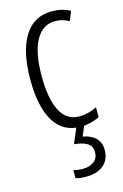

<svg xmlns="http://www.w3.org/2000/svg" viewBox="-120 -596 570 890"><g transform="rotate(-15 165.0 -151.0)"><path d="M217 10Q130 10 87.5 -60.5Q45 -131 45 -261Q45 -396 90.5 -469Q136 -542 222 -542Q272 -542 310 -521L292 -476Q260 -494 226 -494Q166 -494 133 -435.5Q100 -377 100 -262Q100 -157 129.5 -97.5Q159 -38 223 -38Q262 -38 306 -59V-12Q287 -2 262.5 4Q238 10 217 10ZM294 141Q294 188 263.5 214Q233 240 180 240Q150 240 129 234V195Q151 201 174 201Q207 201 227.5 185Q248 169 248 141Q248 110 224.5 96.5Q201 83 163 80L197 0H235L211 56Q251 63 272.5 85Q294 107 294 141Z"/></g></svg>

Font: Noto Sans Gurmukhi ExtraCondensed Light
Style: Regular
Weight: 300
Width: 2
Designer: Jelle Bosma - Monotype Design Team
Foundry: Monotype Imaging Inc.
Version: Version 2.004; ttfautohint (v1.8.4.7-5d5b)